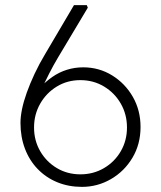

<svg xmlns="http://www.w3.org/2000/svg" viewBox="-20 -720 629 750"><path d="M60 -240Q60 -264 66 -293.5Q72 -323 84.5 -358Q97 -393 115 -431.5Q133 -470 157 -510L269 -700H319L323 -690L207 -496Q189 -466 172.5 -433.5Q156 -401 138 -362Q120 -323 98 -275L92 -319Q111 -351 134.5 -376Q158 -401 184.5 -419.5Q211 -438 241.5 -447.5Q272 -457 305 -457Q367 -457 418 -425.5Q469 -394 499 -341.5Q529 -289 529 -224Q529 -157 497.5 -104Q466 -51 413.5 -20.5Q361 10 300 10Q248 10 204 -8Q160 -26 127.5 -59.5Q95 -93 77.5 -139Q60 -185 60 -240ZM476 -222Q476 -273 452 -315Q428 -357 386.5 -382Q345 -407 294 -407Q243 -407 202 -382Q161 -357 137 -315Q113 -273 113 -222Q113 -171 137 -129.5Q161 -88 202 -63.5Q243 -39 294 -39Q345 -39 386.5 -63.5Q428 -88 452 -129.5Q476 -171 476 -222Z"/></svg>

Font: Mach ExtraLight
Style: Regular
Weight: 250
Version: Version 1.002